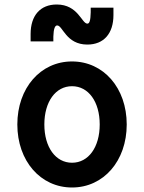

<svg xmlns="http://www.w3.org/2000/svg" viewBox="-20 -823 640 853"><path d="M300 10C440 10 543 -108 543 -270C543 -432 440 -550 300 -550C160 -550 57 -432 57 -270C57 -108 160 10 300 10ZM300 -100C227 -100 177 -169 177 -270C177 -371 227 -440 300 -440C373 -440 423 -371 423 -270C423 -169 373 -100 300 -100ZM116 -639H217V-660C218 -695 224 -710 234 -710C259 -710 273 -625 368 -625C441 -625 484 -674 484 -756V-789H383V-768C382 -732 378 -718 368 -718C343 -718 327 -803 232 -803C159 -803 116 -754 116 -672Z"/></svg>

Font: CommitMono
Style: 700Regular
Weight: 700
Monospace: yes
Designer: Eigil Nikolajsen
Foundry: Eigil Nikolajsen
Version: Version 1.143